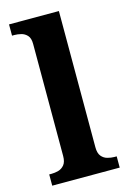

<svg xmlns="http://www.w3.org/2000/svg" viewBox="-117 -817 586 874"><g transform="rotate(-15 176.0 -380.0)"><path d="M17 0V-53H29Q44 -53 60.5 -57.5Q77 -62 88.5 -76Q100 -90 100 -118V-646Q100 -673 88 -686Q76 -699 59.5 -703Q43 -707 29 -707H17V-760H252V-118Q252 -90 263.5 -76Q275 -62 292 -57.5Q309 -53 323 -53H335V0Z"/></g></svg>

Font: Noto Serif Khojki
Style: Regular
Weight: 400
Designer: Juan Bruce
Version: Version 2.002